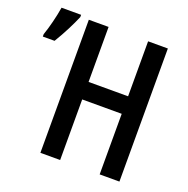

<svg xmlns="http://www.w3.org/2000/svg" viewBox="-247 -846 949 968"><g transform="rotate(20 228.0 -362.0)"><path d="M-118 -555H-55C-21 -611 8 -669 26 -712V-724H-79C-87 -674 -103 -610 -118 -568ZM71 0H177V-325H389V0H495V-714H389V-419H177V-714H71Z"/></g></svg>

Font: Kathrein 67 Medium Condensed
Style: Regular
Weight: 500
Width: 3
Designer: Lazydogs Typefoundry, based on Open Sans by Ascender Corporation
Foundry: Lazydogs Typefoundry
Version: Version 1.003;PS 001.003;hotconv 1.0.88;makeotf.lib2.5.64775